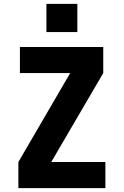

<svg xmlns="http://www.w3.org/2000/svg" viewBox="-20 -973 640 993"><path d="M75 0V-135L343 -595H83V-730H514V-595L245 -135H525V0ZM220 -953H380V-807H220Z"/></svg>

Font: Tiny ExtraBold
Style: Regular
Weight: 800
Designer: Philipp Nurullin, Konstantin Bulenkov
Foundry: JetBrains
Version: Version 2.251; ttfautohint (v1.8.4.7-5d5b)